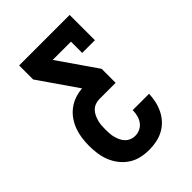

<svg xmlns="http://www.w3.org/2000/svg" viewBox="-215 -627 930 930"><g transform="rotate(-45 250.0 -162.5)"><path d="M248 205Q220 205 193 199Q166 193 142.5 178Q119 163 101.5 141Q84 119 73.5 93.5Q63 68 59 40.5Q55 13 55 -15Q55 -41 58.5 -67Q62 -93 71 -117.5Q80 -142 95 -163.5Q110 -185 131 -201Q152 -217 177 -225.5Q202 -234 228 -236L91 -434V-530H437V-357H350V-434H225L362 -236V-140H250Q236 -140 222.5 -135Q209 -130 199 -120Q189 -110 183 -97.5Q177 -85 173 -71Q169 -57 168 -43Q167 -29 167 -15Q167 -1 168 13Q169 27 172.5 40Q176 53 182 66Q188 79 198 89Q208 99 221 104Q234 109 248 109Q266 109 282 101Q298 93 308 79Q318 65 322.5 47.5Q327 30 327 12H439Q438 38 432.5 63Q427 88 415.5 111Q404 134 386.5 152.5Q369 171 346.5 183Q324 195 298.5 200Q273 205 248 205Z"/></g></svg>

Font: Iosevka Slab
Style: Bold
Weight: 700
Monospace: yes
Designer: Belleve Invis
Foundry: Belleve Invis
Version: Version 11.1.1; ttfautohint (v1.8.3)